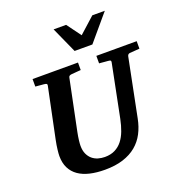

<svg xmlns="http://www.w3.org/2000/svg" viewBox="-162 -1050 1114 1199"><g transform="rotate(-20 395.5 -450.0)"><path d="M725.1 -616.2Q718.3 -615.2 714.4 -611.1Q710.4 -606.9 709 -600.1L631.8 -214.8Q621.6 -162.6 599.4 -120.1Q577.1 -77.6 540.8 -47.4Q504.4 -17.1 452.6 -0.5Q400.9 16.1 332 16.1Q276.4 16.1 231.9 5.6Q187.5 -4.9 156.5 -26.6Q125.5 -48.3 108.6 -82Q91.8 -115.7 91.8 -162.1Q91.8 -176.3 95 -203.9Q98.1 -231.4 105 -265.1L174.8 -601.1Q176.3 -609.9 170.9 -612.5Q165.5 -615.2 154.8 -616.2Q146.5 -616.7 137.2 -617.7Q128.9 -618.7 118.9 -619.4Q108.9 -620.1 99.1 -621.1V-670.9H400.9V-621.1Q389.2 -620.1 378.2 -619.4Q367.2 -618.7 358.4 -617.7Q348.1 -616.7 338.9 -616.2Q330.1 -615.2 324.7 -612.1Q319.3 -608.9 317.9 -600.1L249 -265.1Q243.2 -236.3 240.5 -213.4Q237.8 -190.4 237.8 -176.8Q237.8 -145 248 -122.6Q258.3 -100.1 275.1 -85.9Q292 -71.8 313.7 -65.4Q335.4 -59.1 357.9 -59.1Q397 -59.1 425.5 -73.5Q454.1 -87.9 474.1 -113.3Q494.1 -138.7 507.3 -173.8Q520.5 -209 528.8 -250L599.1 -601.1Q600.6 -609.9 596.4 -612.5Q592.3 -615.2 580.1 -616.2Q570.8 -616.7 561.5 -617.7Q553.2 -618.7 543 -619.4Q532.7 -620.1 522.9 -621.1V-670.9H791V-621.1ZM523.9 -746.1H405.8L328.6 -917.5H411.6L481 -823.2L585.9 -917.5H668.9Z"/></g></svg>

Font: Charis SIL
Style: Bold Italic
Weight: 700
Italic angle: -11°
Foundry: SIL International
Version: Version 4.112